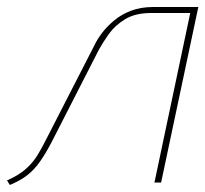

<svg xmlns="http://www.w3.org/2000/svg" viewBox="-20 -520 585 547"><path d="M416 -500Q381 -500 353.5 -489.5Q326 -479 305.5 -462Q285 -445 271 -426.5Q257 -408 249 -391L109 -118Q99 -98 86.5 -77.5Q74 -57 54 -39Q34 -21 0 -6L8 7Q39 -6 58.5 -21.5Q78 -37 93.5 -59Q109 -81 126 -113L262 -379Q273 -399 290 -423Q307 -447 336 -465Q365 -483 412 -483H522L420 0H439L545 -500Z"/></svg>

Font: Advent Pro Thin
Style: Italic
Weight: 250
Italic angle: -12°
Version: Version 3.000